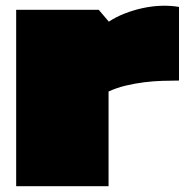

<svg xmlns="http://www.w3.org/2000/svg" viewBox="-20 -600 650 665"><path d="M357 -525Q381 -541 411.5 -553Q442 -565 474.5 -572Q507 -579 539 -580Q571 -581 600 -576V-321Q573 -321 542 -320Q511 -319 479 -315Q447 -311 415.5 -303.5Q384 -296 356 -283V45H36V-566H322Z"/></svg>

Font: ChangwonDangamAsac Bold
Style: Regular
Weight: 700
Designer: Choi Chi-young, Lee Youngbeen, Kim Jungjin, Yoon Jihee, Han Dohee
Foundry: YoonDesign Inc.
Version: Version 1.010;Build 20210623